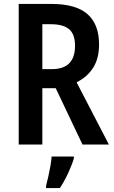

<svg xmlns="http://www.w3.org/2000/svg" viewBox="-20 -734 579 975"><path d="M242 -714Q365 -714 424 -662.5Q483 -611 483 -508Q483 -437 453 -390Q423 -343 369 -316L533 0H399L263 -286H195V0H75V-714ZM239 -611H195V-383H244Q361 -383 361 -502Q361 -560 331 -585.5Q301 -611 239 -611ZM355 71Q344 107 325 147.5Q306 188 284 221H214V209Q219 191 225 164Q231 137 236 109Q241 81 242 61H355Z"/></svg>

Font: Noto Sans Devanagari Condensed SemiBold
Style: Regular
Weight: 600
Width: 3
Designer: Jelle Bosma - Monotype Design Team
Foundry: Monotype Imaging Inc.
Version: Version 2.004; ttfautohint (v1.8.4.7-5d5b)